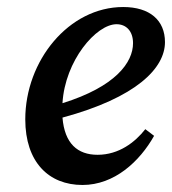

<svg xmlns="http://www.w3.org/2000/svg" viewBox="-20 -513 490 547"><path d="M312 -444C339 -444 359 -425 359 -390C359 -335 309 -266 158 -219C165 -340 254 -444 312 -444ZM215 14C306 14 378 -53 419 -126L394 -145C365 -108 319 -72 258 -72C201 -72 164 -104 158 -178C369 -235 450 -319 450 -393C450 -455 407 -493 331 -493C176 -493 52 -340 52 -173C52 -51 119 14 215 14Z"/></svg>

Font: Source Serif Pro Semibold
Style: Italic
Weight: 600
Italic angle: -12°
Designer: Frank Grießhammer
Foundry: Adobe Systems Incorporated
Version: Version 3.001;hotconv 1.0.111;makeotfexe 2.5.65597